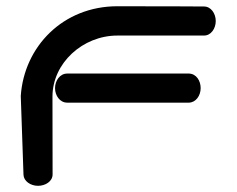

<svg xmlns="http://www.w3.org/2000/svg" viewBox="-20 -601 765 621"><path d="M197.4 -363.1C173.9 -363.1 158 -340.3 158 -316C158 -291.8 173.6 -269 197.4 -269H591.1C613.6 -269.6 629 -291.7 629 -316C629 -339.8 615.1 -362.2 591.4 -363.1C589.9 -363.2 197.8 -363.1 197.4 -363.1ZM149.7 -288.5C149.7 -397.2 247.8 -486 359.7 -486C477.3 -486 639.8 -486 639.8 -486C662.6 -486 677.8 -508.8 677.8 -533C677.8 -557.2 662.5 -580 639.8 -580C639.8 -580 530.1 -580.8 359.7 -580.8C183.3 -580.8 58 -449.9 47.2 -290.9L47.2 -290.5L47.2 -290C47.2 -289.2 55.8 -43.7 56 -35.5C56.8 -15.6 78.2 0 103 0C127.1 0 150 -14.6 150.1 -36.6C150.1 -38.2 150 -39.8 150.1 -41.4C150 -65.4 149.7 -186.7 149.7 -288.5Z"/></svg>

Font: Hi.
Style: Black
Weight: 400
Designer: Mew Too, Robert Jablonski
Foundry: Cannot Into Space Fonts
Version: Version 1.996